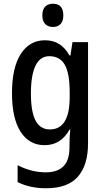

<svg xmlns="http://www.w3.org/2000/svg" viewBox="-20 -765 557 1025"><path d="M220 -550Q263 -550 295 -530.5Q327 -511 351 -469H356L367 -540H450V0Q450 116 396 178Q342 240 226 240Q139 240 74 207V117Q148 155 225 155Q286 155 318.5 123Q351 91 351 20V5Q351 -11 352 -32.5Q353 -54 355 -73H351Q305 10 218 10Q136 10 90 -61.5Q44 -133 44 -268Q44 -404 91 -477Q138 -550 220 -550ZM243 -465Q194 -465 169.5 -414Q145 -363 145 -266Q145 -168 170 -121Q195 -74 246 -74Q352 -74 352 -247V-272Q352 -373 326 -419Q300 -465 243 -465ZM263 -745Q318 -745 318 -683Q318 -652 303 -636.5Q288 -621 263 -621Q237 -621 221.5 -636.5Q206 -652 206 -683Q206 -714 221 -729.5Q236 -745 263 -745Z"/></svg>

Font: Noto Sans Khmer Condensed Medium
Style: Regular
Weight: 500
Width: 3
Designer: Danh Hong and the Monotype Design Team
Foundry: Monotype Imaging Inc.
Version: Version 2.004; ttfautohint (v1.8.4.7-5d5b)